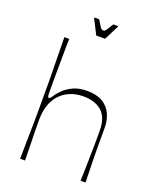

<svg xmlns="http://www.w3.org/2000/svg" viewBox="-163 -1001 902 1098"><g transform="rotate(20 288.0 -452.0)"><path d="M95 0Q96 -80 97 -131.5Q98 -183 98.5 -215Q99 -247 99 -268Q99 -289 99 -307Q99 -325 99 -350Q99 -385 99 -410Q99 -435 99 -460Q99 -485 98.5 -519Q98 -553 97 -605.5Q96 -658 95 -740H125Q124 -731 123.5 -705.5Q123 -680 123 -645Q123 -610 122.5 -570.5Q122 -531 122 -494.5Q122 -458 122 -430Q122 -400 123.5 -391.5Q125 -383 130 -383Q135 -383 139.5 -387.5Q144 -392 154 -408Q164 -423 185 -443.5Q206 -464 240.5 -480Q275 -496 325 -496Q381 -496 417.5 -474.5Q454 -453 471.5 -415.5Q489 -378 489 -330Q489 -286 489 -256Q489 -226 489 -202Q489 -178 489.5 -152Q490 -126 491 -90.5Q492 -55 493 0H463Q465 -55 465.5 -90.5Q466 -126 466.5 -151Q467 -176 467.5 -197Q468 -218 468 -243Q468 -268 468 -305Q468 -352 455 -382Q442 -412 420 -428.5Q398 -445 371 -452Q344 -459 316 -459Q269 -459 232.5 -443.5Q196 -428 171 -400Q146 -372 133.5 -333.5Q121 -295 121 -249Q121 -224 121 -207Q121 -190 121.5 -168Q122 -146 123 -107Q124 -68 125 0ZM263 -811 216 -904H247Q263 -878 270 -867Q277 -856 281 -854Q285 -852 290 -852Q296 -852 299.5 -854Q303 -856 310 -867Q317 -878 333 -904H364L317 -811Z"/></g></svg>

Font: Ojuju ExtraLight
Style: Regular
Weight: 200
Designer: Chisaokwu Joboson, Mirko Velimirovic
Foundry: Udi Foundry
Version: Version 1.000